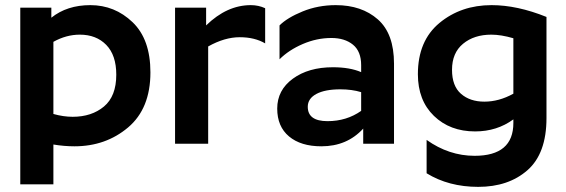

<svg xmlns="http://www.w3.org/2000/svg" viewBox="-20 -560 2206 748"><path d="M263 -105Q337 -105 385 -145Q433 -185 433 -269Q433 -345 394 -385Q355 -425 291 -425Q238 -425 188 -397V-116Q227 -105 263 -105ZM270 10Q230 10 188 3V158H59V-530H180V-491Q241 -540 332 -540Q427 -540 496.5 -473.5Q566 -407 566 -278Q566 -137 479 -63.5Q392 10 270 10Z M662 -530H783V-461Q864 -540 957 -540Q987 -540 1013 -528V-391Q972 -415 914 -415Q855 -415 791 -379V0H662Z M1256 -88Q1330 -88 1387 -128V-201Q1351 -212 1306 -212Q1246 -212 1212.5 -194Q1179 -176 1179 -144Q1179 -88 1256 -88ZM1387 -306Q1387 -360 1355 -386Q1323 -412 1271 -412Q1214 -412 1159.5 -388.5Q1105 -365 1069 -329V-461Q1099 -491 1159 -515.5Q1219 -540 1288 -540Q1389 -540 1452 -484.5Q1515 -429 1515 -312V0H1395V-59Q1332 10 1232 10Q1152 10 1106 -28.5Q1060 -67 1060 -137Q1060 -209 1121 -253.5Q1182 -298 1277 -298Q1343 -298 1387 -279Z M1867 -164Q1924 -164 1980 -195V-411Q1932 -425 1894 -425Q1827 -425 1784 -389.5Q1741 -354 1741 -288Q1741 -225 1776 -194.5Q1811 -164 1867 -164ZM2109 -100Q2109 38 2035 103Q1961 168 1843 168Q1728 168 1642 115V-15Q1729 47 1829 47Q1980 47 1980 -81V-95Q1916 -48 1831 -48Q1733 -48 1670.5 -108.5Q1608 -169 1608 -271Q1608 -401 1692 -470.5Q1776 -540 1895 -540Q1995 -540 2109 -494Z"/></svg>

Font: Roundo SemiBold
Style: Regular
Weight: 600
Designer: Namrata Goyal (Gurmukhi), Shiva Nallaperumal (Latin)
Foundry: Indian Type Foundry
Version: Version 1.000;PS 1.0;hotconv 1.0.88;makeotf.lib2.5.647800